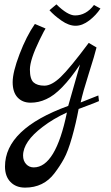

<svg xmlns="http://www.w3.org/2000/svg" viewBox="-20 -501 511 881"><path d="M2.9 263.2Q2.9 90.3 293 -15.1L347.2 -205.1Q261.2 -76.2 191.9 -45.9Q157.7 -29.8 120.4 -29.8Q83 -29.8 60.5 -54Q38.1 -78.1 38.1 -124Q38.1 -169.9 69.6 -252.4Q101.1 -335 140.1 -391.1L189 -370.1Q186 -367.2 161.1 -316.9Q117.2 -226.1 117.2 -182.1Q117.2 -138.2 134 -123Q150.9 -107.9 183.8 -107.9Q216.8 -107.9 258.3 -147.5Q299.8 -187 387.2 -304.2L422.9 -283.2Q415 -250 387.5 -163.6Q359.9 -77.1 350.1 -30.8L431.2 -63L434.1 -37.1Q430.2 -34.2 340.8 -1Q328.6 64.9 310.3 129.4Q292 193.8 273.4 227.5Q254.9 261.2 230 293.9Q180.2 359.9 95.2 359.9Q53.2 359.9 28.1 334Q2.9 308.1 2.9 263.2ZM85.9 212.9Q85.9 236.8 99.9 252Q113.8 267.1 134.8 267.1Q235.4 267.1 287.1 15.1Q224.1 43.9 175.8 81.1Q85.9 148.9 85.9 212.9ZM207 -454.1 238.8 -481Q290.5 -430.2 324.2 -430.2Q375 -430.2 411.1 -478L440.9 -461.9Q420.9 -431.2 389.4 -407Q357.9 -382.8 326.9 -382.8Q295.9 -382.8 262 -406.5Q228 -430.2 207 -454.1Z"/></svg>

Font: Marck Script
Style: Regular
Weight: 400
Designer: Denis Masharov, Marck Fogel
Foundry: Denis Masharov
Version: Version 1.002